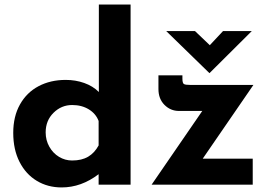

<svg xmlns="http://www.w3.org/2000/svg" viewBox="-20 -809 1186 841"><path d="M552 -789V0H412V-46Q336 12 250 12Q189 12 141 -17Q93 -46 65.5 -100Q38 -154 38 -227Q38 -299 67.5 -351.5Q97 -404 149 -431.5Q201 -459 268 -459Q311 -459 349 -445.5Q387 -432 413 -406V-789ZM412 -172V-279Q400 -311 369 -330Q338 -349 296 -349Q249 -349 214.5 -315Q180 -281 180 -229Q180 -195 196 -166.5Q212 -138 238.5 -122Q265 -106 296 -106Q338 -106 366 -122.5Q394 -139 412 -172ZM868 -114H1087V0H644L866 -323H764Q727 -323 700.5 -349.5Q674 -376 674 -419V-479H779V-465Q779 -445 785.5 -441Q792 -437 813 -437H1090ZM1083 -673 898 -489H897L708 -673H834L899 -611L957 -673Z"/></svg>

Font: Josefin Sans
Style: Bold
Weight: 700
Designer: Santiago Orozco
Foundry: Typemade
Version: Version 2.000